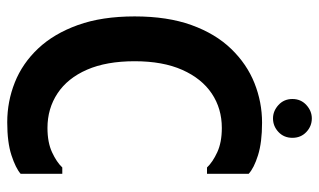

<svg xmlns="http://www.w3.org/2000/svg" viewBox="-200 -692 903 544"><g transform="rotate(90 252.0 -420.5)"><path d="M27 -350Q27 -443 51.5 -511Q76 -579 119 -623.5Q162 -668 216 -689.5Q270 -711 328 -711Q384 -711 420.5 -699.5Q457 -688 473 -673V-555H455Q440 -571 412 -584Q384 -597 343 -597Q288 -597 245.5 -568.5Q203 -540 178.5 -485Q154 -430 154 -350Q154 -270 178 -215Q202 -160 245 -131.5Q288 -103 343 -103Q384 -103 412 -116Q440 -129 455 -145H473V-27Q457 -13 420.5 -1Q384 11 327 11Q268 11 214 -10.5Q160 -32 118 -76.5Q76 -121 51.5 -189Q27 -257 27 -350ZM316 -742Q295 -742 278 -757.5Q261 -773 261 -797Q261 -821 278 -836.5Q295 -852 316 -852Q338 -852 354.5 -836.5Q371 -821 371 -797Q371 -773 354.5 -757.5Q338 -742 316 -742Z"/></g></svg>

Font: Phudu Medium
Style: Regular
Weight: 500
Version: Version 1.005;gftools[0.9.23]